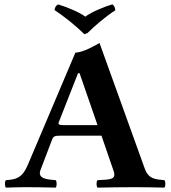

<svg xmlns="http://www.w3.org/2000/svg" viewBox="-20 -854 780 876"><path d="M165 -79 218 -218C223 -231 229 -235 253 -235H443L499 -72C511 -36 482 -35 444 -33C438 -33 431 -32 425 -32C419 -26 419 -4 425 2C462 1 557 0 596 0C637 0 693 1 730 2C736 -4 736 -26 730 -32C691 -36 658 -35 640 -86L434 -658C419 -649 359 -614 324 -614L107 -102C81 -40 51 -35 7 -32C1 -26 1 -4 7 2C44 1 62 0 101 0C142 0 197 1 234 2C240 -4 240 -26 234 -32C196 -35 149 -38 165 -79ZM273 -283C251 -283 244 -286 248 -296L336 -520H343L425 -283ZM229 -808C269 -782 328 -735 365 -698L379 -703C414 -738 464 -780 506 -807C506 -817 501 -830 492 -834C455 -823 399 -800 369 -778C342 -799 284 -822 245 -834C236 -830 229 -818 229 -808Z"/></svg>

Font: Libertinus Serif
Style: Bold
Weight: 700
Designer: Philipp H. Poll, Khaled Hosny
Foundry: Caleb Maclennan
Version: Version 7.050;RELEASE